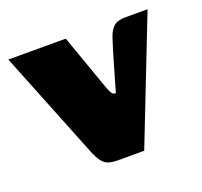

<svg xmlns="http://www.w3.org/2000/svg" viewBox="-95 -491 612 581"><g transform="rotate(-20 210.5 -200.0)"><path d="M193 0Q176 0 164 -3.5Q152 -7 142.5 -18.5Q133 -30 123 -55L-15 -400H170L233 -222Q238 -208 242.5 -200.5Q247 -193 256 -193Q268 -234 279.5 -274.5Q291 -315 304 -355Q311 -376 323 -387.5Q335 -399 362 -399H433L277 0Z"/></g></svg>

Font: Genos ExtraBold
Style: Regular
Weight: 800
Designer: Robert E. Leuschke
Foundry: Robert E. Leuschke
Version: Version 1.010